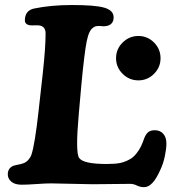

<svg xmlns="http://www.w3.org/2000/svg" viewBox="-20 -733 693 769"><path d="M184.6 1.5Q163.1 1.5 125.5 4.2Q87.9 6.8 66.9 6.8Q39.6 6.8 25.4 -5.4Q11.2 -17.6 11.2 -34.7Q11.2 -58.6 32.2 -68.4Q37.6 -70.8 52.2 -73.5Q66.9 -76.2 73.7 -79.1Q84 -82.5 92.8 -92Q101.6 -101.6 105.5 -112.3Q119.6 -152.8 134.8 -291L151.4 -439.9Q162.6 -542.5 162.6 -599.1Q162.6 -625 141.1 -630.4Q134.3 -632.3 121.1 -631.6Q107.9 -630.9 99.1 -631.8Q89.8 -633.3 84.7 -638.4Q79.6 -643.6 79.6 -650.9Q79.6 -690.4 115.7 -698.7Q184.1 -712.9 268.6 -712.9Q359.4 -712.9 396.5 -702.6Q435.1 -691.9 435.1 -663.6Q435.1 -634.8 407.2 -628.9Q396 -627 387.9 -628.2Q379.9 -629.4 370.8 -628.9Q361.8 -628.4 355 -623.5Q336.4 -613.8 327.1 -566.9Q317.9 -520 306.2 -396.5L295.4 -274.9Q281.7 -121.6 296.9 -100.6Q313 -76.2 407.2 -76.2Q439.5 -76.2 459 -79.8Q478.5 -83.5 496.6 -93.3Q513.2 -101.6 525.6 -117.2Q538.1 -132.8 544.4 -146.2Q550.8 -159.7 558.6 -181.6Q564.9 -196.8 574.2 -204.1Q583.5 -211.4 600.1 -211.4Q621.1 -211.4 633.8 -197.3Q646.5 -183.1 646.5 -157.7Q646.5 -137.2 640.1 -106.9Q633.8 -76.7 622.1 -52.7Q591.8 16.6 557.6 16.6Q541 16.6 528.1 10Q515.1 3.4 501 3.4Q469.7 3.4 419.7 4.2Q369.6 4.9 350.6 4.9Q328.6 4.9 267.1 3.2Q205.6 1.5 184.6 1.5ZM471.2 -437.3Q444.8 -463.4 444.8 -500Q444.8 -536.6 471.2 -562.7Q497.6 -588.9 534.2 -588.9Q570.8 -588.9 596.9 -562.7Q623 -536.6 623 -500Q623 -463.4 596.9 -437.3Q570.8 -411.1 534.2 -411.1Q497.6 -411.1 471.2 -437.3Z"/></svg>

Font: Cooper*
Style: Bold Italic
Weight: 700
Italic angle: -7°
Designer: Owen Earl
Foundry: indestructible type*
Version: Version 0.001